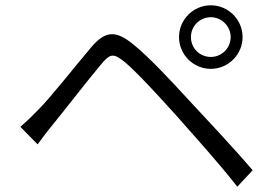

<svg xmlns="http://www.w3.org/2000/svg" viewBox="-20 -738 1040 725"><path d="M701 -598C701 -639 734 -673 776 -673C817 -673 851 -639 851 -598C851 -556 817 -523 776 -523C734 -523 701 -556 701 -598ZM656 -598C656 -532 710 -478 776 -478C842 -478 896 -532 896 -598C896 -664 842 -718 776 -718C710 -718 656 -664 656 -598ZM57 -259 122 -193C137 -213 159 -243 179 -267C225 -323 311 -435 361 -494C396 -537 409 -538 452 -503C496 -466 579 -376 649 -298C714 -224 806 -123 876 -33L934 -95C861 -181 759 -289 692 -361C628 -431 545 -520 485 -569C415 -627 376 -620 324 -559C262 -486 173 -372 125 -324C100 -298 82 -281 57 -259Z"/></svg>

Font: Genne Gothic Normal
Style: Regular
Weight: 350
Designer: Ryoko NISHIZUKA (kana & ideographs); Paul D. Hunt (Latin, Greek & Cyrillic); Wenlong ZHANG (bopomofo); Sandoll Communica
Foundry: Adobe Systems Incorporated
Version: Version 1.004;PS 1.004;hotconv 16.6.51;makeotf.lib2.5.65220